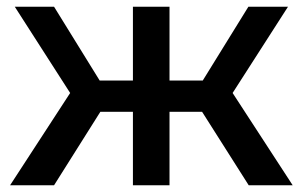

<svg xmlns="http://www.w3.org/2000/svg" viewBox="-20 -552 902 572"><path d="M141 -532H24L189 -275L10 0H141L279 -219H376V0H485V-219H582L721 0H852L673 -275L838 -532H720L584 -312H485V-532H376V-312H277Z"/></svg>

Font: Montserrat-Alt1 SemBd
Style: Regular
Weight: 600
Designer: Differentunic
Foundry: Differentunic
Version: Version 7.222